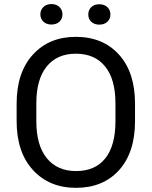

<svg xmlns="http://www.w3.org/2000/svg" viewBox="-20 -899 735 929"><path d="M633.3 -397.9V-312.5Q633.3 -161.6 556.2 -75.9Q479 9.8 347.7 9.8Q218.3 9.8 139.4 -76.4Q60.5 -162.6 60.5 -312.5V-397.9Q60.5 -548.3 138.9 -634.5Q217.3 -720.7 346.7 -720.7Q478 -720.7 555.7 -634.8Q633.3 -548.8 633.3 -397.9ZM538.6 -312.5V-398.9Q538.6 -516.1 488.5 -577.6Q438.5 -639.2 346.7 -639.2Q256.3 -639.2 206.1 -577.4Q155.8 -515.6 155.8 -398.9V-312.5Q155.8 -195.8 206.5 -133.5Q257.3 -71.3 347.7 -71.3Q440.4 -71.3 489.5 -132.8Q538.6 -194.3 538.6 -312.5ZM175.3 -829.6Q175.3 -850.6 189.9 -865Q204.6 -879.4 229 -879.4Q252.9 -879.4 267.6 -865Q282.2 -850.6 282.2 -829.6Q282.2 -808.1 267.6 -794.2Q252.9 -780.3 229 -780.3Q204.6 -780.3 189.9 -794.2Q175.3 -808.1 175.3 -829.6ZM407.2 -828.6Q407.2 -850.6 421.6 -864.5Q436 -878.4 460.4 -878.4Q484.9 -878.4 499.5 -864.5Q514.2 -850.6 514.2 -828.6Q514.2 -807.6 499.5 -793.7Q484.9 -779.8 460.4 -779.8Q436 -779.8 421.6 -793.7Q407.2 -807.6 407.2 -828.6Z"/></svg>

Font: Bert Sans Medium
Style: Regular
Weight: 500
Designer: Christian Robertson, Adam Twardoch, & Cristiano Sobral
Foundry: Google
Version: Version 12.135;January 10, 2020;FontCreator 12.0.0.2547 64-b